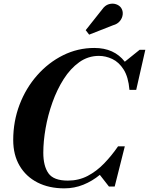

<svg xmlns="http://www.w3.org/2000/svg" viewBox="-20 -1023 817 1053"><path d="M600 -884.5 469 -833 450 -857.5 540 -971Q556 -994 577 -1000Q598 -1006 616.5 -999.8Q635 -993.5 644.5 -979.5Q655 -963.5 653 -943.8Q651 -924 637.5 -907.5Q624 -891 600 -884.5ZM332.5 10Q248.5 10 185.5 -22.2Q122.5 -54.5 87.5 -114Q52.5 -173.5 52.5 -255Q52.5 -357.5 87.2 -448.8Q122 -540 183.8 -610Q245.5 -680 326 -720Q406.5 -760 497.5 -760Q606 -760 664.5 -684.5L746 -750H777L727 -530H690Q684 -601 658 -641.8Q632 -682.5 595.8 -699.5Q559.5 -716.5 522.5 -716.5Q463 -716.5 414.5 -681.8Q366 -647 329.2 -589.2Q292.5 -531.5 267.5 -461.2Q242.5 -391 230 -319.2Q217.5 -247.5 217.5 -185.5Q217.5 -112.5 245.8 -72.5Q274 -32.5 352 -32.5Q411.5 -32.5 460.8 -58.2Q510 -84 551.2 -126.8Q592.5 -169.5 627.5 -220.5H664.5L609 0H577.5L527.5 -64Q486.5 -30 437.2 -10Q388 10 332.5 10Z"/></svg>

Font: Bodoni* 06pt
Style: Bold Italic
Weight: 700
Italic angle: -13°
Version: Version 2.3